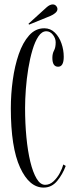

<svg xmlns="http://www.w3.org/2000/svg" viewBox="-20 -839 336 869"><path d="M177.5 10Q112.5 10 70.8 -81Q29 -172 29 -349Q29 -412.5 37.8 -476.5Q46.5 -540.5 64.8 -593.5Q83 -646.5 111.8 -678.8Q140.5 -711 180.5 -711Q208.5 -711 228.2 -691.5Q248 -672 258.2 -642.5Q268.5 -613 268.5 -582Q268.5 -537 243 -537Q217 -537 217 -577Q217 -596.5 224.5 -610.2Q232 -624 232 -647.5Q232 -665.5 219.5 -681.5Q207 -697.5 189.5 -697.5Q169.5 -697.5 154 -674.5Q138.5 -651.5 127 -613Q115.5 -574.5 108 -528.5Q100.5 -482.5 97 -435.8Q93.5 -389 93.5 -350Q93.5 -281 99.5 -218.2Q105.5 -155.5 117.2 -107Q129 -58.5 145.8 -30.5Q162.5 -2.5 184.5 -2.5Q205 -2.5 222 -18.2Q239 -34 250.5 -55.5Q262 -77 266.5 -94.5L277.5 -88Q263.5 -50 238.8 -20Q214 10 177.5 10ZM111.5 -727.5 109 -731.5 190.5 -805.5Q205.5 -819 219 -819Q231 -819 237.5 -807.5Q240 -803 240 -798Q240 -788.5 230.2 -780.2Q220.5 -772 208.5 -767Z"/></svg>

Font: Imbue 100pt Light
Style: Regular
Weight: 300
Designer: Tyler Finck
Foundry: Etcetera Type Company
Version: Version 1.102; ttfautohint (v1.8.3)